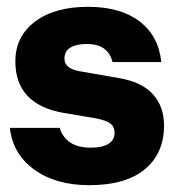

<svg xmlns="http://www.w3.org/2000/svg" viewBox="-20 -531 518 563"><path d="M9 -156H155Q163 -129 185.5 -113.5Q208 -98 246 -98Q281 -98 298.5 -109.5Q316 -121 316 -141Q316 -159 304 -168.5Q292 -178 261 -184L166 -200Q25 -225 25 -351Q25 -424 82.5 -467.5Q140 -511 238 -511Q333 -511 389 -468.5Q445 -426 453 -349H310Q297 -402 235 -402Q204 -402 186.5 -391.5Q169 -381 169 -359Q169 -328 220 -321L329 -302Q395 -291 428 -255Q461 -219 461 -163Q461 -81 404.5 -34.5Q348 12 242 12Q143 12 80 -34Q17 -80 9 -156Z"/></svg>

Font: CBA Beacon Sans Extra Bold
Style: Regular
Weight: 800
Designer: Wei Huang
Foundry: Wei Huang
Version: Version 1.002